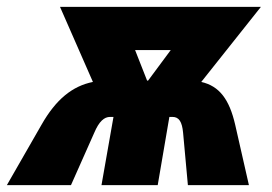

<svg xmlns="http://www.w3.org/2000/svg" viewBox="-64 -540 794 560"><path d="M57 -176 -44 0H143L211 -153C225 -186 240 -199 257 -199H267L232 0H396L430 -199H439C458 -199 467 -185 470 -153L484 0H662L622 -176C605 -250 576 -289 523 -301L697 -520H111L207 -301C147 -289 99 -250 57 -176ZM330 -394H434L368 -305H365Z"/></svg>

Font: Fixel Text 20240404 ExtraBold
Style: Italic
Weight: 800
Width: 4
Italic angle: -10°
Designer: AlfaBravo + MacPaw
Foundry: Kyrylo Tkachov, Marchela Mozhyna, Serhii Makarenko, Maria Weinstein, Zakhar Kryvoshyya
Version: Version 1.211;Glyphs 3.2 (3225)